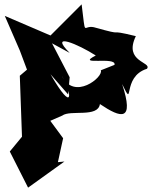

<svg xmlns="http://www.w3.org/2000/svg" viewBox="-20 -785 698 882"><path d="M211 -230 266 -254C303 -282 430 -243 439 -307C537 -241 598 -225 541 -399C600 -276 536 -432 655 -469C680 -501 546 -499 604 -619C453 -656 575 -614 411 -660C359 -671 375 -608 355 -765L212 -622L2 -712L71 -553L104 -465L71 -437L81 -157L25 -89L109 77L276 -43L246 -40L270 -150ZM443 -462C457 -432 320 -320 264 -437C311 -360 321 -255 212 -444L293 -351L300 -430L219 -586L300 -542C201 -641 341 -581 420 -530C323 -481 517 -528 506 -487Z"/></svg>

Font: Asimov Silicon
Style: Regular
Weight: 400
Designer: Google
Version: Version 2.000980; 2014